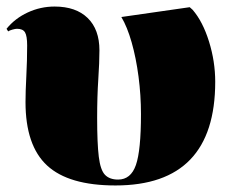

<svg xmlns="http://www.w3.org/2000/svg" viewBox="-20 -553 705 587"><path d="M333 14Q190 14 124 -47Q58 -108 58 -241Q58 -273 60.5 -320.5Q63 -368 63 -414Q63 -443 56.5 -454Q50 -465 32 -465Q27 -465 18 -462.5Q9 -460 5 -457L0 -465Q26 -497 65 -515Q104 -533 147 -533Q212 -533 248 -498Q284 -463 284 -399Q284 -363 280.5 -310.5Q277 -258 277 -193Q277 -115 282 -74Q287 -33 301 -18.5Q315 -4 341 -4Q380 -4 395.5 -48.5Q411 -93 411 -204Q411 -262 403.5 -319Q396 -376 382.5 -423.5Q369 -471 351 -501L560 -531L569 -523Q600 -487 619 -426Q638 -365 638 -303Q638 14 333 14Z"/></svg>

Font: Literata 72pt Black
Style: Regular
Weight: 900
Designer: Latin by Veronika Burian and Jose Scaglione. Greek by Irene Vlachou. Cyrillic by Vera Evstafieva.
Foundry: TypeTogether
Version: Version 3.002